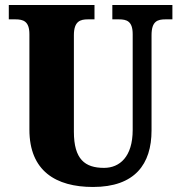

<svg xmlns="http://www.w3.org/2000/svg" viewBox="-20 -734 720 764"><path d="M350 10C517 10 583 -81 583 -215V-594C583 -650 607 -657 639 -657H666V-714H427V-657H453C484 -657 508 -650 508 -598V-217C508 -110 456 -66 394 -66C318 -66 274 -100 274 -210V-594C274 -650 300 -657 330 -657H356V-714H15V-657H41C72 -657 97 -650 97 -598V-218C97 -54 202 10 350 10Z"/></svg>

Font: Noto Serif Bengali Condensed Black
Style: Regular
Weight: 900
Width: 3
Designer: Juan Bruce, Universal Thirst, Indian Type Foundry and the Monotype Design Team.
Foundry: Monotype Imaging Inc.
Version: Version 2.003